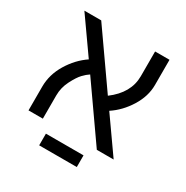

<svg xmlns="http://www.w3.org/2000/svg" viewBox="-167 -738 974 1008"><g transform="rotate(30 320.0 -234.5)"><path d="M206.1 60.1H434.1V130.9H206.1ZM574.2 -446.8Q574.2 -379.4 533.7 -314Q493.2 -249 434.1 -210L582 0H480L252 -325.2Q234.4 -314 215.8 -294.4Q196.8 -274.4 174.8 -231.4Q152.8 -188.5 152.8 -141.1V0H65.9V-144Q65.9 -216.8 106 -283.2Q146.5 -350.1 206.1 -390.1L58.1 -600.1H160.2L388.2 -274.9Q486.8 -348.6 486.8 -450.2V-600.1H574.2Z"/></g></svg>

Font: Miedinger*
Style: Book
Weight: 400
Version: Version 001.000